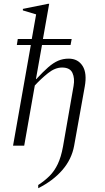

<svg xmlns="http://www.w3.org/2000/svg" viewBox="-20 -770 554 1015"><path d="M49 0 143 -532H69L74 -564H148L171 -694L101 -715V-723L234 -750H240L207 -564H359L353 -532H202L170 -352H172Q208 -391 235 -414.5Q262 -438 287.5 -449Q313 -460 343 -460Q392 -460 416.5 -421.5Q441 -383 428 -312L372 0Q359 72 309.5 129Q260 186 182 225V208Q216 186 242 160Q268 134 285.5 97Q303 60 313 5L369 -316Q376 -356 363 -384.5Q350 -413 308 -413Q271 -413 233.5 -383Q196 -353 164 -318L108 0Z"/></svg>

Font: Spectral Light
Style: Italic
Weight: 300
Italic angle: -10°
Designer: Jean-Baptiste Levee
Foundry: Production Type
Version: Version 2.001